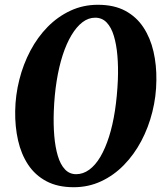

<svg xmlns="http://www.w3.org/2000/svg" viewBox="-20 -773 690 803"><path d="M288 10Q221 10 173.8 -15.2Q126.5 -40.5 97.5 -84.5Q68.5 -128.5 55.5 -186Q42.5 -243.5 43.5 -308.5Q44.5 -375 60.8 -439.5Q77 -504 107 -560.8Q137 -617.5 179.2 -660.5Q221.5 -703.5 274.5 -728.2Q327.5 -753 389.5 -753Q457 -753 504 -727.8Q551 -702.5 580 -658.2Q609 -614 622 -557.2Q635 -500.5 634 -437Q633.5 -370 617.2 -305Q601 -240 570.8 -183Q540.5 -126 498.2 -82.8Q456 -39.5 403 -14.8Q350 10 288 10ZM298.5 -44.5Q327.5 -44.5 353.2 -63.2Q379 -82 399.8 -117.2Q420.5 -152.5 436 -201.2Q451.5 -250 460.8 -310.5Q470 -371 473 -440Q475 -493.5 471 -540.2Q467 -587 456.2 -622.8Q445.5 -658.5 426.2 -678.8Q407 -699 378 -699Q349.5 -699 324.8 -680Q300 -661 279 -626Q258 -591 242.2 -542.5Q226.5 -494 217 -434.5Q207.5 -375 205 -307.5Q203 -252.5 207 -205Q211 -157.5 221.8 -121.2Q232.5 -85 251.5 -64.8Q270.5 -44.5 298.5 -44.5Z"/></svg>

Font: Merriweather 36pt ExtraBold
Style: Italic
Weight: 800
Italic angle: -7.8°
Version: Version 2.101